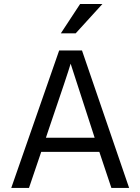

<svg xmlns="http://www.w3.org/2000/svg" viewBox="-20 -921 688 941"><path d="M205.1 -246.1 217.8 -284.2Q314 -565.9 326.2 -608.9L431.2 -285.2L443.8 -246.1ZM525.9 0H612.8L381.8 -673.8H270L35.2 0H122.1L182.1 -176.8H466.8ZM372.6 -901.4 278.3 -757.8H351.1L481.9 -901.4Z"/></svg>

Font: FAU Chimera
Style: Regular
Weight: 400
Version: Version 1.002;hotconv 1.0.117;makeotfexe 2.5.65602